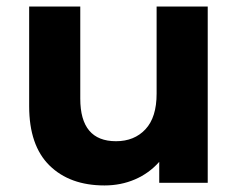

<svg xmlns="http://www.w3.org/2000/svg" viewBox="-20 -558 727 586"><path d="M614 -538V0H466V-64Q435 -29 392 -10.5Q349 8 299 8Q193 8 131 -53Q69 -114 69 -234V-538H225V-257Q225 -127 334 -127Q390 -127 424 -163.5Q458 -200 458 -272V-538Z"/></svg>

Font: Montserrat Alternates
Style: Bold
Weight: 700
Designer: Julieta Ulanovsky
Foundry: Julieta Ulanovsky
Version: Version 7.200